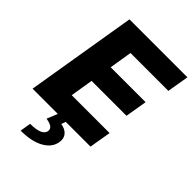

<svg xmlns="http://www.w3.org/2000/svg" viewBox="-275 -839 1188 1188"><g transform="rotate(45 318.5 -245.5)"><path d="M9.6 0 130.3 -727.3H637.4L613.3 -584.5H282L257.8 -435.4H563.2L539.1 -292.3H233.7L209.5 -142.8H540.8L516.7 0H300.1L289.8 29.1Q308.9 32 323.5 39.2Q338.1 46.5 347.5 57.7Q356.9 68.9 360.4 83.6Q364 98.4 360.8 116.1Q352.3 170.8 294 203.5Q236.2 235.8 141 235.8L152.7 164.4Q252.1 164.4 262.8 120Q271 79.9 202.1 70.3L230.5 0Z"/></g></svg>

Font: Inter P Extra Bold
Style: Italic
Weight: 800
Italic angle: 9.39999°
Designer: Rasmus Andersson
Foundry: rsms
Version: Version 3.018;git-588b23468